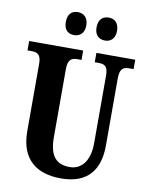

<svg xmlns="http://www.w3.org/2000/svg" viewBox="-99 -991 826 1071"><g transform="rotate(10 314.0 -455.0)"><path d="M430 -790C458 -790 487 -807 487 -854C487 -904 458 -920 430 -920C399 -920 371 -904 371 -854C371 -807 399 -790 430 -790ZM254 -790C283 -790 313 -807 313 -854C313 -904 283 -920 254 -920C224 -920 197 -904 197 -854C197 -807 224 -790 254 -790ZM322 10C474 10 537 -79 537 -213V-596C537 -654 561 -661 593 -661H615V-714H395V-661H416C448 -661 470 -654 470 -600V-215C470 -112 422 -61 359 -61C286 -61 243 -98 243 -210V-596C243 -654 268 -661 298 -661H320V-714H14V-661H36C67 -661 91 -654 91 -600V-218C91 -54 186 10 322 10Z"/></g></svg>

Font: Noto Serif Thai ExtraCondensed ExtraBold
Style: Regular
Weight: 800
Width: 2
Designer: Monotype Design Team
Foundry: Monotype Imaging Inc.
Version: Version 2.002